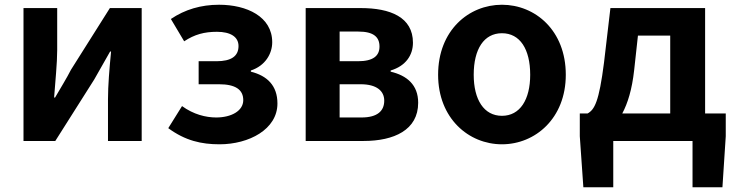

<svg xmlns="http://www.w3.org/2000/svg" viewBox="-20 -594 3095 809"><path d="M79 0H213L377 -259C396 -291 425 -345 444 -377H448C441 -305 435 -233 435 -176V0H577V-560H443L279 -300C263 -268 230 -214 212 -183H208C213 -252 221 -327 221 -383V-560H79Z M905 14C1029 14 1149 -49 1149 -158C1149 -234 1105 -275 1037 -292V-297C1098 -317 1127 -368 1127 -416C1127 -524 1020 -574 903 -574C827 -574 759 -554 700 -514L756 -420C800 -449 841 -460 894 -460C951 -460 985 -439 985 -400C985 -357 954 -336 892 -336H817V-239H903C971 -239 1005 -217 1005 -172C1005 -127 955 -99 891 -99C847 -99 795 -112 747 -147L689 -54C761 -1 829 14 905 14Z M1268 0H1512C1640 0 1742 -46 1742 -161C1742 -237 1694 -276 1626 -292V-297C1690 -316 1720 -362 1720 -414C1720 -522 1624 -560 1500 -560H1268ZM1411 -336V-461H1490C1554 -461 1579 -438 1579 -398C1579 -359 1553 -336 1488 -336ZM1411 -99V-239H1500C1568 -239 1599 -210 1599 -170C1599 -127 1571 -99 1503 -99Z M2095 14C2235 14 2364 -95 2364 -279C2364 -466 2235 -574 2095 -574C1955 -574 1826 -466 1826 -279C1826 -95 1955 14 2095 14ZM2095 -106C2019 -106 1976 -174 1976 -279C1976 -387 2019 -454 2095 -454C2171 -454 2214 -387 2214 -279C2214 -174 2171 -106 2095 -106Z M2951 -116V-560H2552L2525 -330C2504 -165 2485 -132 2456 -116H2423V-20L2438 195H2564V0H2898V195H3024L3038 -20V-116ZM2668 -444H2804V-116H2602C2625 -159 2643 -217 2652 -298Z"/></svg>

Font: Spoqa Han Sans Neo Bold
Style: Bold
Weight: 700
Designer: [Spoqa Han Sans Neo] Dong-huui Kim  Younghwa Kang  Yujin Lee  [Noto Sans] Ryoko NISHIZUKA  (kana & ideographs); Paul D. 
Foundry: Spoqa (http://www.spoqa-han-sans.com)
Version: Version 1.000